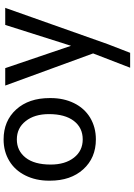

<svg xmlns="http://www.w3.org/2000/svg" viewBox="144 -696 754 1083"><g transform="rotate(-90 521.5 -154.0)"><path d="M135.3 -245.6Q135.3 -164.1 174.3 -114.3Q212.9 -64.9 277.3 -64.9Q342.8 -64.9 381.3 -114.7Q419.9 -165 419.9 -255.4Q419.9 -336.9 380.4 -386.7Q341.3 -436.5 276.9 -436.5Q213.4 -436.5 174.3 -387.2Q135.3 -337.9 135.3 -245.6ZM44.4 -249.5V-255.4Q44.4 -329.1 73.7 -388.2Q103 -447.3 155.8 -479Q209 -511.2 276.9 -511.2Q381.8 -511.2 446.3 -439.9Q510.3 -369.1 510.3 -251.5V-245.6Q510.3 -172.4 481.9 -114.3Q453.6 -56.2 400.4 -23.4Q373.5 -7.3 342.8 1Q312 9.3 277.3 9.3Q172.9 9.3 108.4 -62Q44.4 -132.8 44.4 -249.5ZM679.7 -500.5 805.2 -130.9 922.4 -500.5 922.9 -502H924.3H1016.1H1019.5L1018.1 -499L814.5 76.2Q807.1 94.7 766.1 201.2L765.6 202.6H764.2H684.6H681.6L682.6 199.7L762.2 -6.3L582 -499L581.1 -502H584H677.7H679.2Z"/></g></svg>

Font: MAUL
Style: Regular
Weight: 400
Designer: MAUL
Version: Version 1.0; 2020; ttfautohint (v1.8.3)